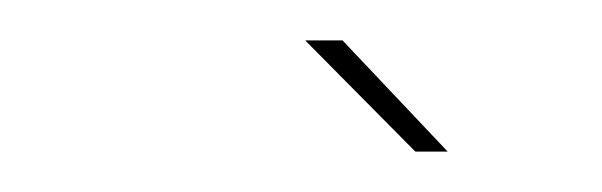

<svg xmlns="http://www.w3.org/2000/svg" viewBox="-20 -687 298 95"><path d="M185.5 -612H201.5L149.5 -667H131Z"/></svg>

Font: Anybody Thin
Style: Italic
Weight: 100
Italic angle: -10°
Designer: Tyler Finck
Foundry: Etcetera Type Company
Version: Version 1.114;gftools[0.9.25]